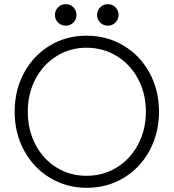

<svg xmlns="http://www.w3.org/2000/svg" viewBox="-20 -900 839 928"><path d="M50.8 -360.4Q50.8 -463.9 96.2 -547.9Q141.6 -631.8 220.9 -679.7Q300.3 -727.5 397.9 -727.5Q497.1 -727.5 577.1 -679.7Q657.2 -631.8 702.9 -547.9Q748.5 -463.9 748.5 -359.9Q748.5 -256.3 702.9 -172.1Q657.2 -87.9 577.4 -40Q497.6 7.8 399.4 7.8Q301.8 7.8 221.9 -40.3Q142.1 -88.4 96.4 -172.4Q50.8 -256.3 50.8 -360.4ZM685.1 -360.4Q685.1 -448.2 647.2 -518.8Q609.4 -589.4 543.7 -629.4Q478 -669.4 397.9 -669.4Q319.3 -669.4 254.4 -629.4Q189.5 -589.4 151.9 -518.8Q114.3 -448.2 114.3 -360.4Q114.3 -272 151.4 -201.2Q188.5 -130.4 253.4 -90.3Q318.4 -50.3 397.9 -50.3Q479 -50.3 544.4 -90.6Q609.9 -130.9 647.5 -201.9Q685.1 -272.9 685.1 -360.4ZM449.2 -827.6Q449.2 -849.6 464.4 -864.7Q479.5 -879.9 501.5 -879.9Q522.9 -879.9 538.1 -864.7Q553.2 -849.6 553.2 -827.6Q553.2 -806.2 538.1 -791Q522.9 -775.9 501.5 -775.9Q479.5 -775.9 464.4 -791Q449.2 -806.2 449.2 -827.6ZM245.6 -827.6Q245.6 -849.6 260.7 -864.7Q275.9 -879.9 298.3 -879.9Q319.8 -879.9 334.7 -864.7Q349.6 -849.6 349.6 -827.6Q349.6 -806.2 334.7 -791Q319.8 -775.9 298.3 -775.9Q275.9 -775.9 260.7 -791Q245.6 -806.2 245.6 -827.6Z"/></svg>

Font: Reddit Sans Light
Style: Regular
Weight: 300
Designer: Stephen Hutchings
Foundry: Reddit
Version: Version 1.013